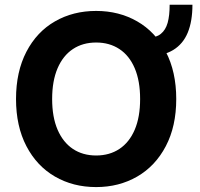

<svg xmlns="http://www.w3.org/2000/svg" viewBox="-20 -762 823 792"><path d="M591.3 -530.9V-606.4Q623.9 -606.4 643.5 -622.4Q663.2 -638.3 671.5 -667.8Q679.8 -697.3 679.8 -742.4H773.8Q773.8 -674.2 754.4 -627.3Q735 -580.4 694.2 -555.6Q653.5 -530.9 591.3 -530.9ZM376.6 9.7Q281.6 9.7 206.7 -33.7Q131.7 -77.1 88.9 -159.2Q46.1 -241.2 46.1 -353.6Q46.1 -466.1 88.9 -548.5Q131.7 -630.8 206.7 -673.8Q281.6 -716.9 376.6 -716.9Q470.9 -716.9 546 -673.8Q621 -630.8 664 -548.5Q707 -466.1 707 -353.6Q707 -241 664 -159.1Q621 -77.1 546 -33.7Q470.9 9.7 376.6 9.7ZM376.6 -586.6Q321.4 -586.6 280.7 -559.6Q240 -532.7 217.5 -480.4Q195.1 -428.1 195.1 -353.6Q195.1 -279.1 217.5 -227Q240 -174.9 280.7 -147.7Q321.4 -120.6 376.6 -120.6Q431.7 -120.6 472.6 -147.7Q513.5 -174.9 535.8 -227Q558 -279.1 558 -353.6Q558 -428.1 535.8 -480.4Q513.5 -532.7 472.6 -559.6Q431.7 -586.6 376.6 -586.6Z"/></svg>

Font: Pretendard Variable
Style: Regular
Weight: 400
Designer: Base glyphs from Inter by Rasmus Andersson; Hangul glyphs from Noto Sans CJK(Source Han Sans) by Jang Soo-young and Kang
Foundry: Kil Hyung-jin
Version: Version 1.100;FEAKit 1.0